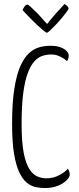

<svg xmlns="http://www.w3.org/2000/svg" viewBox="-20 -940 398 969"><path d="M207 9Q184 9 161 4.5Q138 0 116.5 -17Q95 -34 78 -69Q61 -104 51 -163.5Q41 -223 41 -315Q41 -422 52.5 -493.5Q64 -565 83.5 -608Q103 -651 128 -673Q153 -695 180.5 -702Q208 -709 234 -709Q266 -709 286.5 -701Q307 -693 317 -681.5Q327 -670 327 -660Q327 -652 324.5 -644Q322 -636 318 -632Q314 -636 303 -643.5Q292 -651 275.5 -658Q259 -665 239 -665Q217 -665 195.5 -658.5Q174 -652 155 -632Q136 -612 121 -573.5Q106 -535 97.5 -471.5Q89 -408 89 -313Q89 -224 99.5 -169.5Q110 -115 128 -87Q146 -59 168.5 -49.5Q191 -40 214 -40Q250 -40 280 -56.5Q310 -73 323 -89Q326 -83 329 -75.5Q332 -68 332 -59Q332 -46 315.5 -29.5Q299 -13 271 -2Q243 9 207 9ZM217 -775Q212 -775 199 -786Q186 -797 168.5 -813Q151 -829 134.5 -846Q118 -863 107 -875Q96 -887 94 -889Q96 -895 103 -906Q110 -917 119 -917Q122 -917 133 -907Q144 -897 158.5 -883Q173 -869 186 -854Q199 -839 208.5 -829Q218 -819 218 -819Q238 -845 258.5 -868Q279 -891 292.5 -905.5Q306 -920 306 -920Q314 -915 320 -909Q326 -903 326 -896Q326 -893 316 -879.5Q306 -866 291.5 -848.5Q277 -831 261 -814.5Q245 -798 233 -786.5Q221 -775 217 -775Z"/></svg>

Font: Yanone Kaffeesatz Light
Style: Regular
Weight: 300
Designer: Yanone (Cyrillic: Daniel Pouzeot, Huerta Tipografica, and Cyreal)
Foundry: Yanone
Version: Version 2.003